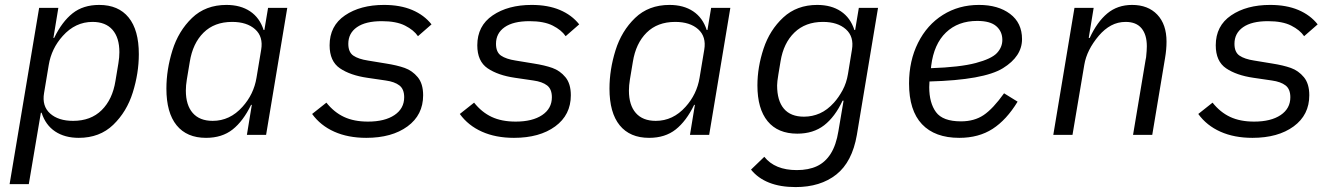

<svg xmlns="http://www.w3.org/2000/svg" viewBox="-20 -548 5440 780"><path d="M139 -516H217L197 -394H200Q232 -460 275 -494Q318 -528 383 -528Q461 -528 502.5 -477Q544 -426 544 -328Q544 -251 519.5 -172.5Q495 -94 440 -41Q385 12 300 12Q243 12 204 -14Q165 -40 149 -90H146L97 200H19ZM449 -219 461 -291Q465 -315 465 -336Q465 -395 437 -427Q409 -459 356 -459Q286 -459 235 -402Q189 -351 178 -284L159 -170Q150 -117 183.5 -87Q217 -57 277 -57Q349 -57 393 -100.5Q437 -144 449 -219Z M983 0 1003 -122H1000Q968 -56 925 -22Q882 12 817 12Q739 12 697.5 -39Q656 -90 656 -188Q656 -265 680.5 -343.5Q705 -422 760 -475Q815 -528 900 -528Q957 -528 996 -502Q1035 -476 1051 -426H1054L1069 -516H1147L1061 0ZM965 -114Q1011 -165 1022 -232L1041 -346Q1050 -399 1016.5 -429Q983 -459 923 -459Q851 -459 807 -415.5Q763 -372 751 -297L739 -225Q735 -201 735 -180Q735 -121 763 -89Q791 -57 844 -57Q914 -57 965 -114Z M1248 -85 1306 -131Q1337 -92 1377.5 -73Q1418 -54 1475 -54Q1543 -54 1582.5 -80.5Q1622 -107 1622 -153Q1622 -186 1602.5 -201Q1583 -216 1547 -221L1472 -232Q1403 -242 1361 -270.5Q1319 -299 1319 -364Q1319 -443 1381.5 -485.5Q1444 -528 1540 -528Q1606 -528 1654.5 -507.5Q1703 -487 1733 -449L1678 -401Q1661 -426 1625.5 -444Q1590 -462 1531 -462Q1465 -462 1430 -437.5Q1395 -413 1395 -370Q1395 -336 1415.5 -322Q1436 -308 1475 -302L1548 -290Q1593 -283 1624 -272Q1655 -261 1677 -234.5Q1699 -208 1699 -161Q1699 -81 1635.5 -34.5Q1572 12 1468 12Q1394 12 1338 -13Q1282 -38 1248 -85Z M1848 -85 1906 -131Q1937 -92 1977.5 -73Q2018 -54 2075 -54Q2143 -54 2182.5 -80.5Q2222 -107 2222 -153Q2222 -186 2202.5 -201Q2183 -216 2147 -221L2072 -232Q2003 -242 1961 -270.5Q1919 -299 1919 -364Q1919 -443 1981.5 -485.5Q2044 -528 2140 -528Q2206 -528 2254.5 -507.5Q2303 -487 2333 -449L2278 -401Q2261 -426 2225.5 -444Q2190 -462 2131 -462Q2065 -462 2030 -437.5Q1995 -413 1995 -370Q1995 -336 2015.5 -322Q2036 -308 2075 -302L2148 -290Q2193 -283 2224 -272Q2255 -261 2277 -234.5Q2299 -208 2299 -161Q2299 -81 2235.5 -34.5Q2172 12 2068 12Q1994 12 1938 -13Q1882 -38 1848 -85Z M2783 0 2803 -122H2800Q2768 -56 2725 -22Q2682 12 2617 12Q2539 12 2497.5 -39Q2456 -90 2456 -188Q2456 -265 2480.5 -343.5Q2505 -422 2560 -475Q2615 -528 2700 -528Q2757 -528 2796 -502Q2835 -476 2851 -426H2854L2869 -516H2947L2861 0ZM2765 -114Q2811 -165 2822 -232L2841 -346Q2850 -399 2816.5 -429Q2783 -459 2723 -459Q2651 -459 2607 -415.5Q2563 -372 2551 -297L2539 -225Q2535 -201 2535 -180Q2535 -121 2563 -89Q2591 -57 2644 -57Q2714 -57 2765 -114Z M3031 141 3085 89Q3128 143 3217 143Q3265 143 3299 127Q3333 111 3355 76Q3377 41 3386 -15L3407 -139H3403Q3372 -73 3328 -39Q3284 -5 3219 -5Q3140 -5 3098.5 -55.5Q3057 -106 3057 -201Q3057 -275 3082 -350.5Q3107 -426 3162 -477Q3217 -528 3300 -528Q3357 -528 3396 -502Q3435 -476 3451 -426H3454L3469 -516H3547L3461 0Q3442 110 3377.5 161Q3313 212 3212 212Q3150 212 3104.5 194Q3059 176 3031 141ZM3368 -131Q3387 -152 3403 -181.5Q3419 -211 3425 -248L3441 -346Q3450 -399 3416.5 -429Q3383 -459 3323 -459Q3252 -459 3207.5 -416Q3163 -373 3151 -299L3142 -245Q3137 -215 3137 -201Q3137 -139 3164.5 -106.5Q3192 -74 3246 -74Q3280 -74 3310.5 -87.5Q3341 -101 3368 -131Z M3673 -209Q3673 -301 3709.5 -374Q3746 -447 3810.5 -487.5Q3875 -528 3957 -528Q4035 -528 4083.5 -491.5Q4132 -455 4132 -389Q4132 -319 4054.5 -271Q3977 -223 3756 -217Q3755 -207 3755 -194Q3755 -130 3782.5 -92.5Q3810 -55 3884 -55Q3938 -55 3976 -80.5Q4014 -106 4059 -169L4114 -135Q4069 -61 4012.5 -24.5Q3956 12 3877 12Q3778 12 3725.5 -43.5Q3673 -99 3673 -209ZM3763 -281 3762 -271Q3880 -275 3944 -292Q4008 -309 4030 -332.5Q4052 -356 4052 -386Q4052 -420 4027.5 -441.5Q4003 -463 3950 -463Q3872 -463 3823 -416Q3774 -369 3763 -281Z M4259 0 4345 -516H4423L4403 -394H4407Q4437 -459 4478.5 -493.5Q4520 -528 4579 -528Q4644 -528 4681.5 -488.5Q4719 -449 4719 -379Q4719 -347 4713 -312L4661 0H4583L4634 -305L4636 -315Q4639 -344 4639 -360Q4639 -407 4617.5 -433Q4596 -459 4553 -459Q4521 -459 4494 -444.5Q4467 -430 4444 -403Q4395 -345 4385 -285L4337 0Z M4848 -85 4906 -131Q4937 -92 4977.5 -73Q5018 -54 5075 -54Q5143 -54 5182.5 -80.5Q5222 -107 5222 -153Q5222 -186 5202.5 -201Q5183 -216 5147 -221L5072 -232Q5003 -242 4961 -270.5Q4919 -299 4919 -364Q4919 -443 4981.5 -485.5Q5044 -528 5140 -528Q5206 -528 5254.5 -507.5Q5303 -487 5333 -449L5278 -401Q5261 -426 5225.5 -444Q5190 -462 5131 -462Q5065 -462 5030 -437.5Q4995 -413 4995 -370Q4995 -336 5015.5 -322Q5036 -308 5075 -302L5148 -290Q5193 -283 5224 -272Q5255 -261 5277 -234.5Q5299 -208 5299 -161Q5299 -81 5235.5 -34.5Q5172 12 5068 12Q4994 12 4938 -13Q4882 -38 4848 -85Z"/></svg>

Font: iA Writer Mono V
Style: Regular
Weight: 400
Italic angle: -9.5°
Designer: Mike Abbink, Paul van der Laan, Pieter van Rosmalen
Foundry: Bold Monday
Version: Version 2.000